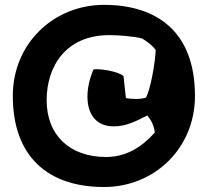

<svg xmlns="http://www.w3.org/2000/svg" viewBox="-20 -769 855 790"><path d="M32.7 -374.5C32.7 -124 177.7 0.5 408.2 0.5C614.3 0.5 782.2 -157.7 782.2 -374.5C782.2 -645 618.2 -749 408.2 -749C201.2 -749 32.7 -590.3 32.7 -374.5ZM171.9 -356.4C171.9 -494.6 249.5 -624.5 430.2 -624.5C465.8 -624.5 530.8 -619.6 564.9 -610.8C588.4 -595.7 605.5 -583 620.6 -564C618.7 -509.3 598.1 -395.5 580.1 -367.2C570.3 -363.8 554.7 -361.8 538.1 -361.8C523.9 -361.8 508.3 -363.3 498 -365.7L488.3 -455.6C468.8 -475.6 386.7 -487.8 364.7 -483.4C348.6 -445.8 339.8 -406.7 339.8 -371.1C339.8 -303.2 372.1 -249 448.2 -249C499.5 -249 542.5 -271.5 585.9 -293.9C601.1 -276.4 612.3 -256.3 617.2 -224.1C590.3 -194.3 523.9 -123 417 -123C264.2 -123 171.9 -215.3 171.9 -356.4Z"/></svg>

Font: Kavoon
Style: Regular
Weight: 400
Designer: Viktoriya Grabowska
Foundry: Viktoriya Grabowska
Version: Version 1.002